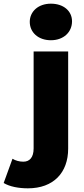

<svg xmlns="http://www.w3.org/2000/svg" viewBox="-118 -822 456 1045"><path d="M34 203C173 203 253 118 253 -13V-542H65V-14C65 35 43 58 9 58C-13 58 -34 52 -50 42L-98 174C-65 194 -16 203 34 203ZM159 -603C228 -603 274 -647 274 -706C274 -762 228 -802 159 -802C90 -802 44 -759 44 -703C44 -646 90 -603 159 -603Z"/></svg>

Font: Montserrat-Alt1 ExtBd
Style: Regular
Weight: 800
Designer: Differentunic
Foundry: Differentunic
Version: Version 7.222